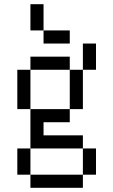

<svg xmlns="http://www.w3.org/2000/svg" viewBox="-20 -770 540 915"><path d="M187.5 -625H125V-750H187.5ZM62.5 -62.5H125V62.5H62.5ZM62.5 -437.5H125V-250H62.5ZM125 62.5H375V125H125ZM125 -250H312.5V-187.5H187.5V-125H375V-62.5H125ZM125 -500H312.5V-437.5H125ZM187.5 -625H312.5V-562.5H187.5ZM312.5 -437.5H375V-250H312.5ZM375 -62.5H437.5V62.5H375ZM375 -562.5H437.5V-437.5H375Z"/></svg>

Font: 寒蝉点阵体 16px
Style: Regular
Weight: 400
Designer: Designed by Warren2060
Foundry: ChillType
Version: Version 1.000